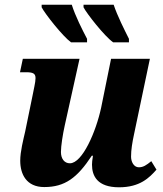

<svg xmlns="http://www.w3.org/2000/svg" viewBox="-20 -786 693 816"><path d="M461 -606H528V-621C509 -659 479 -718 463 -766H335V-755C348 -729 424 -632 461 -606ZM282 -606H350V-621C330 -659 300 -718 285 -766H157V-755C170 -729 246 -632 282 -606ZM486 10C575 10 615 -31 645 -65L623 -101C602 -84 589 -75 570 -75C549 -75 537 -98 537 -120C537 -149 542 -180 550 -217L617 -536H452L410 -329C388 -226 330 -92 277 -92C254 -92 239 -111 239 -140C239 -166 247 -216 255 -252L318 -536H77L65 -479H90C120 -479 131 -474 131 -454C131 -435 123 -407 118 -378L87 -227C79 -192 66 -142 66 -103C66 -46 92 9 168 9C256 9 308 -30 370 -124H375C372 -105 371 -95 371 -86C371 -39 393 10 486 10Z"/></svg>

Font: Noto Serif SemiCondensed Extra
Style: Italic
Weight: 800
Width: 4
Italic angle: -12°
Designer: Monotype Design Team
Foundry: Monotype Imaging Inc.
Version: Version 1.901